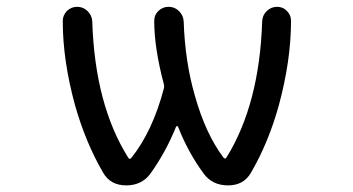

<svg xmlns="http://www.w3.org/2000/svg" viewBox="-20 -567 1040 566"><path d="M358.4 -101.6Q362.3 -95.7 367.2 -101.6Q429.7 -179.7 462.9 -305.7Q464.8 -312.5 462.9 -319.3Q434.6 -425.8 434.6 -505.9Q434.6 -522.5 446.3 -534.2Q459 -546.9 477.1 -546.9Q495.1 -546.9 507.8 -534.2Q520.5 -521.5 521.5 -503.9Q525.4 -384.8 554.7 -284.2Q585.9 -172.9 638.7 -102.5Q643.6 -96.7 647.5 -102.5Q745.1 -259.8 752.9 -504.9Q753.9 -522.5 766.6 -534.7Q779.3 -546.9 796.9 -546.9Q814.5 -546.9 826.2 -534.2Q837.9 -522.5 837.9 -505.9Q837.9 -388.7 801.8 -255.9Q771.5 -146.5 719.7 -57.6Q698.2 -20.5 652.3 -20.5Q605.5 -20.5 580.1 -55.7Q534.2 -118.2 504.9 -193.4Q503.9 -195.3 502 -195.3Q500 -195.3 499 -193.4Q469.7 -120.1 423.8 -55.7Q398.4 -20.5 352.1 -20.5Q305.7 -20.5 284.2 -57.6Q232.4 -146.5 201.2 -256.8Q165 -388.7 165 -504.9Q165 -521.5 176.8 -534.2Q189.5 -546.9 207.5 -546.9Q225.6 -546.9 238.3 -534.2Q251 -521.5 252 -503.9Q259.8 -257.8 358.4 -101.6Z"/></svg>

Font: Rounded Mgen+ 1m regular
Style: Regular
Weight: 400
Designer: [Source Han Sans]
Ryoko NISHIZUKA  (kana & ideographs); Paul D. Hunt (Latin, Greek & Cyrillic); Wenlong ZHANG  (bopomofo
Version: Version 1.059.20150602